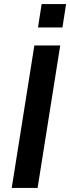

<svg xmlns="http://www.w3.org/2000/svg" viewBox="-20 -930 347 950"><path d="M38 0 150 -705H278L166 0ZM168 -794 186 -910H307L289 -794Z"/></svg>

Font: Nunito Sans 12pt ExtraLight 12pt
Style: Bold Italic
Weight: 700
Italic angle: -9°
Version: Version 3.101;gftools[0.9.27]